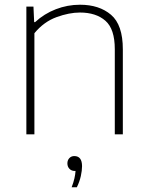

<svg xmlns="http://www.w3.org/2000/svg" viewBox="-20 -568 623 812"><path d="M91.5 0V-540H121.5L124.5 -474.5H128.5Q167 -510 216.2 -529Q265.5 -548 318.5 -548Q399.5 -548 449.5 -505.5Q499.5 -463 499.5 -359.5V0H465.5V-360Q465.5 -445.5 425.8 -480.2Q386 -515 318 -515Q272.5 -515 219 -495.5Q165.5 -476 125.5 -427.5V0ZM283 224Q291 203 294.8 186.2Q298.5 169.5 299.5 155H296Q282.5 155 273.8 146Q265 137 265 123Q265 109.5 273.2 100.8Q281.5 92 294 92Q327 92 327 135Q327 153 321.8 176.8Q316.5 200.5 305 224Z"/></svg>

Font: Encode Sans SmExp Th
Style: Regular
Weight: 100
Width: 6
Designer: Multiple Designers
Foundry: Impallari Type
Version: Version 3.002; ttfautohint (v1.8.3) -l 8 -r 50 -G 200 -x 14 